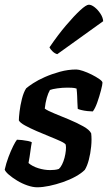

<svg xmlns="http://www.w3.org/2000/svg" viewBox="-24 -795 458 815"><path d="M134 0Q115 0 92 -8Q69 -16 48.5 -28.5Q28 -41 13.5 -53.5Q-1 -66 -4 -75Q2 -102 12 -128.5Q22 -155 32 -175Q42 -195 48 -202Q56 -202 69.5 -200.5Q83 -199 95 -196.5Q107 -194 111 -191Q108 -176 105 -152.5Q102 -129 97 -103Q113 -89 138.5 -81Q164 -73 189 -73Q197 -73 207.5 -74Q218 -75 226 -78Q233 -84 239.5 -97Q246 -110 250 -125.5Q254 -141 255.5 -156Q257 -171 255 -181Q252 -187 232.5 -196Q213 -205 185.5 -216Q158 -227 130.5 -239Q103 -251 82 -262.5Q61 -274 56 -284Q56 -296 59 -321.5Q62 -347 69 -375Q76 -403 87 -420Q96 -428 116.5 -441.5Q137 -455 166.5 -468Q196 -481 230.5 -490.5Q265 -500 300 -500Q310 -500 328 -494Q346 -488 365 -478.5Q384 -469 397.5 -459.5Q411 -450 411 -444Q411 -436 404.5 -411Q398 -386 389 -360.5Q380 -335 370 -322Q361 -322 347 -323.5Q333 -325 321 -328Q309 -331 306 -333Q305 -347 304.5 -360.5Q304 -374 303.5 -388Q303 -402 301 -419Q292 -422 281 -422.5Q270 -423 262 -423Q241 -423 219.5 -420Q198 -417 188 -413Q180 -399 174.5 -379.5Q169 -360 166 -334Q178 -325 206.5 -313.5Q235 -302 268.5 -288Q302 -274 329 -259Q356 -244 363 -229Q366 -204 363 -173.5Q360 -143 353 -116.5Q346 -90 336 -74Q321 -59 296.5 -45.5Q272 -32 243 -22Q214 -12 185.5 -6Q157 0 134 0ZM219 -565Q208 -568 198.5 -577.5Q189 -587 186 -594Q222 -647 256.5 -687.5Q291 -728 316.5 -751.5Q342 -775 353 -775Q364 -775 377.5 -764.5Q391 -754 402 -737.5Q413 -721 414 -705Z"/></svg>

Font: Texturina Medium 12pt
Style: Bold Italic
Weight: 700
Italic angle: -11°
Version: Version 1.002